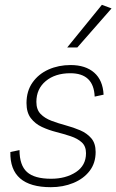

<svg xmlns="http://www.w3.org/2000/svg" viewBox="-20 -770 483 797"><path d="M191 7Q20 7 23 -139L61 -147Q61 -84 92 -56Q123 -28 192 -28Q253 -28 295 -55.5Q337 -83 337 -134Q337 -163 319.5 -179Q302 -195 273.5 -204.5Q245 -214 213.5 -222Q182 -230 154 -243Q126 -256 108 -279.5Q90 -303 90 -342Q90 -392 115 -427.5Q140 -463 181.5 -481.5Q223 -500 273 -500Q335 -500 371 -468.5Q407 -437 410 -377L373 -369Q369 -466 272 -466Q209 -466 170 -433.5Q131 -401 131 -347Q131 -315 148.5 -297Q166 -279 194 -268.5Q222 -258 253.5 -249.5Q285 -241 313 -229Q341 -217 359 -196Q377 -175 377 -139Q377 -93 352 -60.5Q327 -28 284.5 -10.5Q242 7 191 7ZM259 -573 403 -750 443 -735 301 -573Z"/></svg>

Font: Livvic ExtraLight
Style: Italic
Weight: 275
Italic angle: -10°
Designer: Jacques Le Bailly, Baron von Fonthausen
Version: Version 1.001; ttfautohint (v1.8.2)